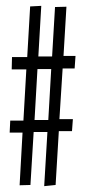

<svg xmlns="http://www.w3.org/2000/svg" viewBox="-20 -646 290 656"><path d="M131 -10 170 -14 181 -198H226L229 -239H183L194 -412H235L238 -455H197L207 -623L168 -622L158 -453H111L121 -626L83 -624L73 -451H21L20 -409H70L60 -234H15L13 -193H57L47 -13L84 -14L95 -195H142ZM98 -236 108 -410H155L145 -236Z"/></svg>

Font: Inconsolata UltraCondensed Thin
Style: Regular
Weight: 100
Width: 1
Monospace: yes
Designer: Raph Levien, Cyreal, Brenton Simpson
Foundry: Raph Levien, Cyreal, Google
Version: Version 3.100